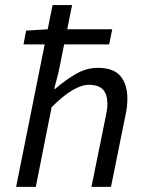

<svg xmlns="http://www.w3.org/2000/svg" viewBox="-20 -732 576 752"><path d="M43.1 0 185.9 -712.2H262.4L208.5 -445.5L192.2 -384.1H196.2Q237.5 -419.6 278.4 -443Q319.4 -466.3 363 -466.3Q425 -466.3 451.9 -433.8Q478.9 -401.3 478.9 -345.4Q478.9 -328 477 -313.1Q475.2 -298.1 470.9 -278.3L414.7 0H338.2L392.6 -268.2Q396.9 -287.5 398.8 -299.9Q400.6 -312.3 400.6 -324.9Q400.6 -362.7 383.2 -381.2Q365.9 -399.8 328.3 -399.8Q299.6 -399.8 263.8 -378.8Q228 -357.8 182.1 -312.2L120.2 0ZM72.1 -558.2 82.2 -612.1 167.6 -617.4H419.6L407.5 -558.2Z"/></svg>

Font: Source Sans 3 VF
Style: Italic
Weight: 200
Italic angle: -11°
Designer: Paul D. Hunt
Foundry: Adobe Systems Incorporated
Version: Version 3.042;hotconv 1.0.118;makeotfexe 2.5.65603